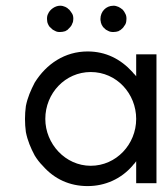

<svg xmlns="http://www.w3.org/2000/svg" viewBox="-20 -626 575 656"><path d="M399.4 -592.8 391.6 -598.6C388.7 -600.6 386.7 -601.6 384.8 -602.5C381.8 -603.5 378.9 -604.5 376 -605.5C373 -606.4 370.1 -606.4 367.2 -606.4C341.8 -606.4 323.2 -585.9 323.2 -561.5C323.2 -558.6 323.2 -555.7 324.2 -552.7C324.2 -549.8 325.2 -546.9 326.2 -544.9C327.1 -542 328.1 -539.1 330.1 -537.1C331.1 -534.2 333 -532.2 335.9 -530.3C339.8 -525.4 344.7 -522.5 349.6 -520.5C354.5 -517.6 360.4 -516.6 367.2 -516.6C373 -516.6 379.9 -517.6 384.8 -519.5C386.7 -520.5 388.7 -522.5 391.6 -523.4C395.5 -526.4 402.3 -532.2 404.3 -537.1C406.2 -539.1 408.2 -542 409.2 -544.9C411.1 -547.9 412.1 -557.6 412.1 -561.5C412.1 -568.4 411.1 -574.2 408.2 -579.1C406.2 -584 403.3 -587.9 399.4 -592.8ZM216.8 -592.8C213.9 -594.7 211.9 -596.7 210 -598.6C207 -600.6 205.1 -601.6 203.1 -602.5C200.2 -603.5 197.3 -604.5 194.3 -605.5C191.4 -606.4 187.5 -606.4 184.6 -606.4C168.9 -606.4 150.4 -593.8 144.5 -579.1C141.6 -574.2 140.6 -568.4 140.6 -561.5C140.6 -557.6 141.6 -547.9 143.6 -544.9C144.5 -542 146.5 -539.1 147.5 -537.1C149.4 -534.2 151.4 -532.2 154.3 -530.3C158.2 -525.4 163.1 -522.5 168 -520.5C172.9 -517.6 177.7 -516.6 184.6 -516.6C190.4 -516.6 197.3 -517.6 203.1 -519.5C205.1 -520.5 207 -522.5 210 -523.4L216.8 -530.3C218.8 -532.2 220.7 -534.2 222.7 -537.1C224.6 -539.1 225.6 -542 226.6 -544.9C229.5 -549.8 230.5 -555.7 230.5 -561.5C230.5 -568.4 229.5 -574.2 226.6 -579.1C223.6 -584 220.7 -587.9 216.8 -592.8ZM514.6 0V-440.4H445.3V-365.2C443.4 -368.2 441.4 -370.1 439.5 -372.1C436.5 -375 434.6 -377 432.6 -379.9C391.6 -424.8 340.8 -450.2 279.3 -450.2C202.1 -450.2 138.7 -408.2 98.6 -343.8C85 -317.4 74.2 -293 68.4 -263.7C66.4 -249 65.4 -234.4 65.4 -219.7C65.4 -204.1 66.4 -189.5 68.4 -174.8C74.2 -145.5 85 -120.1 98.6 -94.7C106.4 -82 115.2 -70.3 126 -59.6C166 -13.7 218.8 9.8 279.3 9.8C338.9 9.8 393.6 -14.6 432.6 -59.6C434.6 -62.5 436.5 -64.5 439.5 -67.4L445.3 -75.2V0ZM445.3 -219.7C445.3 -132.8 377 -59.6 290 -59.6C203.1 -59.6 134.8 -134.8 134.8 -219.7C134.8 -307.6 203.1 -379.9 290 -379.9C378.9 -379.9 445.3 -305.7 445.3 -219.7Z"/></svg>

Font: My Font
Style: Regular
Weight: 400
Designer: Alfredo Marco Pradil
Version: Version 0.001